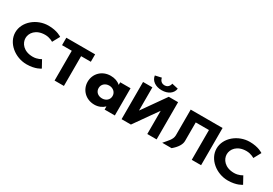

<svg xmlns="http://www.w3.org/2000/svg" viewBox="44 -2018 4454 3133"><g transform="rotate(30 2270.5 -451.5)"><path d="M483.9 -159.4C307.2 -159.4 229.6 -271.6 229.6 -365.9C229.6 -459.4 307.2 -571.6 483.9 -571.6C573.7 -571.6 635.4 -528.3 635.4 -528.3L710.2 -664.3C710.2 -664.3 624.1 -728.9 456.8 -728.9C238 -728.9 38.8 -565.7 38.8 -364.2C38.8 -163.6 238.9 -2.1 456.8 -2.1C624.1 -2.1 710.2 -66.7 710.2 -66.7L635.4 -202.7C635.4 -202.7 573.7 -159.4 483.9 -159.4Z M804.3 -562.9H987.6V-1.9H1163.4V-562.9H1346.7V-703.1H804.3Z M1464 -256C1464 -106 1579.5 15 1744.5 15C1821.5 15 1887.5 -16 1929.3 -58H1931.5V0H2124V-513H1929.3V-464C1883.1 -505 1820.4 -528 1744.5 -528C1579.5 -528 1464 -406 1464 -256ZM1670.8 -256C1670.8 -327 1729.1 -377 1802.8 -377C1875.4 -377 1933.7 -327 1933.7 -256C1933.7 -186 1878.7 -136 1802.8 -136C1723.6 -136 1670.8 -186 1670.8 -256Z M2676.7 -918.2C2676.7 -918.2 2666.5 -830.7 2578.6 -830.7C2490.7 -830.7 2480.4 -918.2 2480.4 -918.2L2362.6 -891.9C2373.8 -800.9 2458 -738 2578.6 -738C2699.2 -738 2783.3 -800.9 2794.5 -891.9ZM2733.8 -438H2731.9L2425.2 -2.8H2249.4V-704H2425.2V-268.8H2427.1L2733.8 -704H2909.6V-2.8H2733.8Z M3324.1 -215.9V-561.9H3572.8V-0.9H3748.6V-702.1H3572.8H3324.1H3148.3V-215.9C3145.5 -134.3 3085.6 -85 3016.4 -0.9H3192.2C3276.4 -70.6 3325.9 -147.1 3324.1 -215.9Z M4275.9 -159.4C4099.2 -159.4 4021.6 -271.6 4021.6 -365.9C4021.6 -459.4 4099.2 -571.6 4275.9 -571.6C4365.7 -571.6 4427.4 -528.3 4427.4 -528.3L4502.2 -664.3C4502.2 -664.3 4416.1 -728.9 4248.8 -728.9C4030 -728.9 3830.8 -565.7 3830.8 -364.2C3830.8 -163.6 4030.9 -2.1 4248.8 -2.1C4416.1 -2.1 4502.2 -66.7 4502.2 -66.7L4427.4 -202.7C4427.4 -202.7 4365.7 -159.4 4275.9 -159.4Z"/></g></svg>

Font: Hussar
Style: BdWide
Weight: 700
Foundry: Cannot Into Space Fonts
Version: Version 2.00